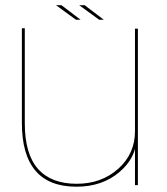

<svg xmlns="http://www.w3.org/2000/svg" viewBox="-20 -698 628 724"><path d="M489 0H500V-590H489V-125.5ZM73.5 -591.5H62.5V-234Q62.5 -114.5 113.8 -54.2Q165 6 268.5 6Q365 6 429.8 -48.8Q494.5 -103.5 494.5 -177.5L489 -203Q489 -118 425.8 -61.5Q362.5 -5 269 -5Q173 -5 123.2 -61.2Q73.5 -117.5 73.5 -233ZM354 -623.5H371.5L299 -678.5H278.5ZM266.5 -623.5H284L211.5 -678.5H191Z"/></svg>

Font: Anybody SemiExpanded Thin
Style: Regular
Weight: 250
Width: 6
Version: Version 1.113;gftools[0.9.25]